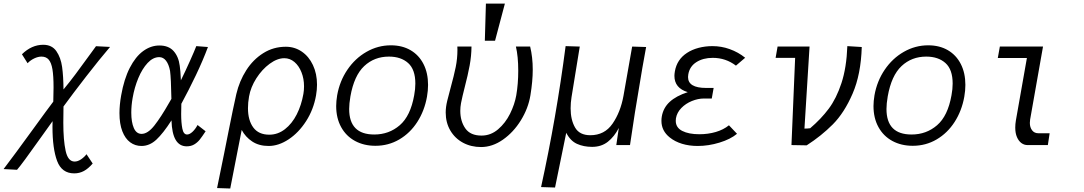

<svg xmlns="http://www.w3.org/2000/svg" viewBox="-33 -810 6053 1072"><path d="M260 -102.5 260.5 -133.5 197.5 -45.5Q85.5 112.5 62 138L-13 134Q39.5 65.5 153.5 -91.5Q232 -200 264.5 -242.5Q266 -287 266 -321.5Q266 -386 259.8 -423Q253.5 -460 239 -477Q224.5 -494 198.5 -494Q179.5 -494 158 -483.8Q136.5 -473.5 121 -457L89.5 -507Q143.5 -560 208.5 -560Q257 -560 281.8 -524.2Q306.5 -488.5 313.8 -436Q321 -383.5 321.5 -310.5Q355.5 -351.5 388.8 -396Q422 -440.5 473.5 -511.5L503 -552L581.5 -548Q522.5 -479 448.2 -383.2Q374 -287.5 321.5 -215.5Q320.5 -160.5 320.5 -125Q320.5 -27.5 333.5 32.2Q346.5 92 383.5 92Q401 92 419.2 79.8Q437.5 67.5 450 51L484.5 103Q460 131.5 435.2 144.8Q410.5 158 381.5 158Q312 158 286 89Q260 20 260 -102.5Z M634 -178.5Q634 -224 643.5 -277.5Q659.5 -368.5 691.5 -431Q723.5 -493.5 766.2 -524.8Q809 -556 857 -556Q908.5 -556 936.2 -525Q964 -494 970.5 -443Q974.5 -419.5 977 -361.5Q1003.5 -415.5 1028.2 -471Q1053 -526.5 1063 -552.5L1128 -547.5Q1101 -474.5 1060.8 -390.2Q1020.5 -306 979.5 -230.5L978.5 -173Q978.5 -125.5 985 -92.2Q991.5 -59 1011.5 -59Q1025.5 -59 1041.5 -73.8Q1057.5 -88.5 1070 -112L1115 -77Q1095 -46.5 1082 -30.2Q1069 -14 1051.2 -3.5Q1033.5 7 1009.5 7Q928.5 7 924.5 -138Q878 -65.5 840 -30.2Q802 5 757 5Q721.5 5 693.8 -15.5Q666 -36 650 -77.2Q634 -118.5 634 -178.5ZM700 -181Q700 -128 714.2 -95.2Q728.5 -62.5 757.5 -62.5Q792 -62.5 828.8 -109Q865.5 -155.5 911.5 -236.5L924 -258Q922 -373 916.5 -414Q909.5 -451 894 -471Q878.5 -491 856 -491Q821.5 -491 791.2 -458.5Q761 -426 739.2 -373.8Q717.5 -321.5 707.5 -263Q700 -221 700 -181Z M1179 240 1218.5 46.5 1244 -81.5Q1267.5 -200.5 1286.5 -285Q1303.5 -357.5 1341.8 -417.5Q1380 -477.5 1436.8 -513.2Q1493.5 -549 1563 -549Q1612 -549 1651.8 -522Q1691.5 -495 1714.2 -446.8Q1737 -398.5 1737 -337Q1737 -309 1731.5 -277Q1717.5 -198 1676 -133.5Q1634.5 -69 1578.5 -32Q1522.5 5 1467 5Q1413 5 1375.2 -20Q1337.5 -45 1316.5 -84.5L1290 50.5Q1261.5 193 1252.5 242.5ZM1661 -286Q1664.5 -305.5 1664.5 -328Q1664.5 -370.5 1650.2 -406.5Q1636 -442.5 1611 -463.8Q1586 -485 1554.5 -485Q1515 -485 1472.5 -453.8Q1430 -422.5 1398.2 -372.8Q1366.5 -323 1357.5 -271Q1351.5 -237.5 1351.5 -206Q1351.5 -138.5 1381.2 -98.2Q1411 -58 1470.5 -58Q1518.5 -58 1558 -88.8Q1597.5 -119.5 1623.8 -171.2Q1650 -223 1661 -286Z M1844 -218Q1844 -245 1849.5 -278Q1863.5 -357 1906.5 -420.5Q1949.5 -484 2013.2 -520.5Q2077 -557 2149.5 -557Q2212.5 -557 2259.2 -529.8Q2306 -502.5 2331.5 -452.5Q2357 -402.5 2357 -336Q2357 -304.5 2351 -270Q2337 -191.5 2297 -129.2Q2257 -67 2196.5 -31.5Q2136 4 2063 4Q1999 4 1949.2 -23Q1899.5 -50 1871.8 -100.2Q1844 -150.5 1844 -218ZM2279.5 -278Q2286 -312.5 2286 -343.5Q2286 -422 2245.8 -458Q2205.5 -494 2138.5 -494Q2057 -494 2000.5 -441Q1944 -388 1923.5 -272Q1916.5 -231 1916.5 -201.5Q1916.5 -59 2056.5 -59Q2139 -59 2199 -110.8Q2259 -162.5 2279.5 -278Z M2455.5 -182Q2455.5 -212 2464 -247Q2470 -272 2483 -320Q2502 -389 2511.5 -436Q2521 -483 2521 -532Q2521 -544 2520.5 -550H2599.5Q2599 -497 2589.2 -444.2Q2579.5 -391.5 2561.5 -322.5Q2555.5 -298.5 2549.8 -274.8Q2544 -251 2541 -234Q2537 -212.5 2537 -191Q2537 -133.5 2565 -93.2Q2593 -53 2655.5 -53Q2707 -53 2748 -88Q2789 -123 2814.8 -175Q2840.5 -227 2849.5 -278Q2860.5 -342 2860.5 -415Q2860.5 -495 2847.5 -550H2927Q2941.5 -490.5 2941.5 -421Q2941.5 -357.5 2928.5 -278Q2916.5 -205 2875.2 -138.2Q2834 -71.5 2775 -30.2Q2716 11 2653 11Q2597 11 2552 -13.2Q2507 -37.5 2481.2 -81.5Q2455.5 -125.5 2455.5 -182ZM2786 -790 2731 -582.5H2674L2680 -790Z M3125 -552.5 3204 -550 3158 -267.5Q3153 -236.5 3153 -205Q3153 -141 3177.8 -98Q3202.5 -55 3263 -55Q3342.5 -55 3387 -119.5Q3431.5 -184 3448 -274.5L3496.5 -550L3574.5 -547.5Q3560 -474.5 3519 -223.5L3512 -181.5L3484.5 0H3408L3422 -95.5Q3397 -47 3360.8 -18.5Q3324.5 10 3273 10Q3225.5 10 3188.5 -6.8Q3151.5 -23.5 3128.5 -68.5L3066 237L2988 234.5Q3073.5 -155 3125 -552.5Z M3706.5 -42.5Q3660 -79.5 3660 -135Q3660 -148 3662 -159.5Q3670.5 -208.5 3706.5 -241.5Q3742.5 -274.5 3807 -295.5Q3732.5 -318 3732.5 -386.5Q3732.5 -396.5 3735 -411.5Q3746.5 -478 3802.5 -514.5Q3830.5 -533 3867.5 -542.8Q3904.5 -552.5 3944.5 -552.5Q3995 -552.5 4040.5 -536Q4089.5 -518.5 4127.5 -487.5L4076 -443.5Q4019 -487 3946.5 -487Q3892.5 -487 3855 -463Q3817.5 -439 3810 -395Q3808.5 -387 3808.5 -380Q3808.5 -319 3909.5 -319H3951.5L3941 -260H3897.5Q3864.5 -260 3830 -246Q3795.5 -232 3771 -206.8Q3746.5 -181.5 3741 -149.5Q3740 -144.5 3740 -135.5Q3740 -97.5 3776.2 -79Q3812.5 -60.5 3871.5 -60.5Q3920.5 -60.5 3963.2 -73Q4006 -85.5 4037 -110.5L4082 -63Q4045.5 -32.5 3984.2 -13.8Q3923 5 3862.5 5Q3815 5 3775 -7.2Q3735 -19.5 3706.5 -42.5Z M4406.5 -487H4297.5L4308.5 -550H4487L4458.5 -92Q4474.5 -92 4490.5 -94Q4551.5 -146 4594.2 -203.2Q4637 -260.5 4665.2 -346.2Q4693.5 -432 4698 -552.5L4778.5 -547.5Q4774 -395 4727.5 -287.5Q4681 -180 4616.8 -115.5Q4552.5 -51 4471 1.5L4386 0Z M4844 -218Q4844 -245 4849.5 -278Q4863.5 -357 4906.5 -420.5Q4949.5 -484 5013.2 -520.5Q5077 -557 5149.5 -557Q5212.5 -557 5259.2 -529.8Q5306 -502.5 5331.5 -452.5Q5357 -402.5 5357 -336Q5357 -304.5 5351 -270Q5337 -191.5 5297 -129.2Q5257 -67 5196.5 -31.5Q5136 4 5063 4Q4999 4 4949.2 -23Q4899.5 -50 4871.8 -100.2Q4844 -150.5 4844 -218ZM5279.5 -278Q5286 -312.5 5286 -343.5Q5286 -422 5245.8 -458Q5205.5 -494 5138.5 -494Q5057 -494 5000.5 -441Q4944 -388 4923.5 -272Q4916.5 -231 4916.5 -201.5Q4916.5 -59 5056.5 -59Q5139 -59 5199 -110.8Q5259 -162.5 5279.5 -278Z M5635.5 -97.5Q5635.5 -117 5639 -137.5L5700.5 -486H5538L5549.5 -550H5790.5L5718.5 -142.5Q5717 -133.5 5717 -124Q5717 -99 5729.5 -82.5Q5742 -66 5764.5 -66H5827.5L5817.5 0H5704Q5685.5 0 5670 -11.2Q5654.5 -22.5 5645 -44.5Q5635.5 -66.5 5635.5 -97.5Z"/></svg>

Font: JuliaMono Light
Style: Italic
Weight: 300
Italic angle: -9°
Monospace: yes
Designer: cormullion
Foundry: corm
Version: Version 0.054; ttfautohint (v1.8.4)